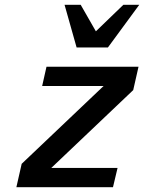

<svg xmlns="http://www.w3.org/2000/svg" viewBox="-20 -777 598 797"><path d="M558 -757H492L378 -647L315 -757H248L298 -580H428ZM449 0 468 -80H193L533 -403L555 -500H173L155 -420H410L70 -97L48 0Z"/></svg>

Font: Perun SemiBold Italic
Style: Regular
Weight: 400
Italic angle: -12°
Foundry: Copyright (c) Stefan Peev, Context Ltd, 2016
Version: Version 1.026